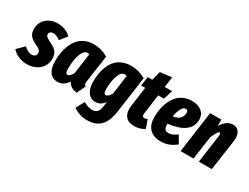

<svg xmlns="http://www.w3.org/2000/svg" viewBox="-107 -1295 2789 2148"><g transform="rotate(30 1287.5 -221.5)"><path d="M236.8 -550.8Q288.6 -550.8 333.5 -532.7Q378.4 -514.6 409.2 -482.9L337.9 -394Q289.1 -431.2 247.1 -431.2Q224.1 -431.2 210 -419.4Q195.8 -407.7 195.8 -389.2Q195.8 -372.1 212.6 -357.7Q229.5 -343.3 275.9 -320.8Q328.1 -296.9 354 -263.9Q379.9 -231 379.9 -176.8Q379.9 -118.2 349.6 -73Q319.3 -27.8 269.5 -4.9Q219.7 18.1 159.2 18.1Q41.5 18.1 -34.2 -64L53.2 -149.9Q105.5 -101.1 153.8 -101.1Q181.2 -101.1 196 -115.2Q210.9 -129.4 210.9 -151.9Q210.9 -174.3 195.1 -189.9Q179.2 -205.6 137.2 -224.1Q82.5 -249.5 57.9 -281Q33.2 -312.5 33.2 -366.2Q33.2 -445.8 90.6 -498.3Q147.9 -550.8 236.8 -550.8Z M702.6 -550.8Q799.3 -550.8 887.7 -499L839.8 -159.2Q835 -133.3 838.1 -118.2Q841.3 -103 856.9 -95.2L804.7 15.1Q762.7 11.2 731 -7.6Q699.2 -26.4 687 -60.1Q658.7 -21 627.7 -1.5Q596.7 18.1 554.7 18.1Q488.3 18.1 453.1 -32.5Q418 -83 418 -170.9Q418 -229 427 -282.2Q436 -335.4 457.5 -385.3Q479 -435.1 511 -471.2Q543 -507.3 592.3 -529.1Q641.6 -550.8 702.6 -550.8ZM687 -432.1Q653.8 -432.1 630.1 -390.9Q606.4 -349.6 596.2 -291.3Q585.9 -232.9 585.9 -167Q585.9 -133.3 593.3 -119.6Q600.6 -106 615.7 -106Q629.9 -106 643.8 -120.4Q657.7 -134.8 674.8 -161.1L711.9 -426.8Q697.8 -432.1 687 -432.1Z M1185.5 -550.8Q1282.2 -550.8 1372.6 -499L1306.6 -27.8Q1287.6 101.1 1227.1 162.6Q1166.5 224.1 1054.7 224.1Q959 224.1 877 168L935.5 60.1Q997.6 96.2 1048.8 96.2Q1085.4 96.2 1109.1 75.4Q1132.8 54.7 1140.6 0L1149.9 -64.9Q1105 1 1035.6 1Q972.2 1 937 -49.8Q901.9 -100.6 901.9 -188Q901.9 -245.6 910.9 -297.1Q919.9 -348.6 941.4 -395.8Q962.9 -442.9 994.9 -476.8Q1026.9 -510.7 1075.7 -530.8Q1124.5 -550.8 1185.5 -550.8ZM1169.9 -432.1Q1145 -432.1 1125.5 -410.9Q1106 -389.6 1094 -354Q1082 -318.4 1075.9 -274.9Q1069.8 -231.4 1069.8 -184.1Q1069.8 -150.9 1077.1 -137Q1084.5 -123 1099.6 -123Q1127 -123 1161.6 -179.2L1195.8 -426.8Q1181.6 -432.1 1169.9 -432.1Z M1609.4 -415 1574.7 -163.1Q1567.4 -116.2 1601.6 -116.2Q1619.1 -116.2 1639.6 -127L1677.7 -21Q1621.1 18.1 1545.4 18.1Q1466.8 18.1 1430.9 -30.5Q1395 -79.1 1406.7 -164.1L1441.4 -415H1388.7L1405.8 -533.2H1464.8L1494.6 -649.9L1643.6 -667L1625.5 -533.2H1720.7L1683.6 -415Z M1972.2 -550.8Q2052.7 -550.8 2099.1 -509.8Q2145.5 -468.8 2144 -403.8Q2138.2 -225.1 1857.4 -191.9V-178.2Q1857.4 -106 1918.5 -106Q1944.8 -106 1969.7 -116.9Q1994.6 -127.9 2027.3 -151.9L2083 -55.2Q1996.1 18.1 1891.1 18.1Q1796.4 19 1743.9 -34.2Q1691.4 -87.4 1693.4 -192.9Q1694.3 -252 1705.3 -304.7Q1716.3 -357.4 1738.8 -402.6Q1761.2 -447.8 1793.5 -480.7Q1825.7 -513.7 1871.3 -532.2Q1917 -550.8 1972.2 -550.8ZM1867.2 -293Q1898.4 -295.9 1921.9 -307.1Q1945.3 -318.4 1958.3 -334.2Q1971.2 -350.1 1977.3 -367.7Q1983.4 -385.3 1983.4 -403.8Q1983.4 -439 1953.1 -439Q1921.4 -439 1899.9 -397.7Q1878.4 -356.4 1867.2 -293Z M2499 -550.8Q2554.2 -550.8 2581.1 -508.1Q2607.9 -465.3 2597.2 -392.1L2541 0H2374L2424.3 -361.8Q2428.7 -398.9 2412.1 -398.9Q2399.9 -398.9 2385.7 -376.2Q2371.6 -353.5 2347.2 -299.8L2305.2 0H2138.2L2211.9 -533.2H2356.9V-452.1Q2419.9 -550.8 2499 -550.8Z"/></g></svg>

Font: Fira Sans Compressed ExtraBold
Style: Italic
Weight: 800
Width: 3
Italic angle: -8°
Designer: Carrois Corporate & Edenspiekermann AG
Foundry: Carrois Corporate GbR & Edenspiekermann AG
Version: Version 4.203;PS 004.203;hotconv 1.0.88;makeotf.lib2.5.64775